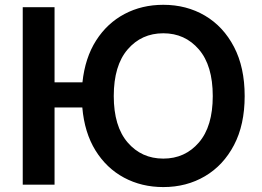

<svg xmlns="http://www.w3.org/2000/svg" viewBox="-20 -757 1073 787"><path d="M203.6 -727.5V-419.4H317.9Q328.6 -520 374 -591.1Q419.4 -662.1 490.5 -699.7Q561.5 -737.3 649.4 -737.3Q744.6 -737.3 820.1 -692.9Q895.5 -648.4 939.2 -564.7Q982.9 -481 982.9 -363.3Q982.9 -245.6 939.2 -162.4Q895.5 -79.1 820.1 -34.7Q744.6 9.8 649.4 9.8Q560.5 9.8 488.5 -28.8Q416.5 -67.4 371.3 -140.4Q326.2 -213.4 317.4 -316.4H203.6V0H73.2V-727.5ZM649.4 -106.9Q738.3 -106.9 795.2 -172.9Q852.1 -238.8 852.1 -363.3Q852.1 -488.3 795.2 -554.4Q738.3 -620.6 649.4 -620.6Q560.1 -620.6 503.2 -554.4Q446.3 -488.3 446.3 -363.3Q446.3 -239.3 503.2 -173.1Q560.1 -106.9 649.4 -106.9Z"/></svg>

Font: Inter-SemiBold
Style: Regular
Weight: 600
Designer: Rasmus Andersson
Foundry: rsms
Version: Version 4.000;git-a52131595